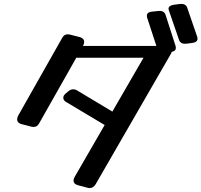

<svg xmlns="http://www.w3.org/2000/svg" viewBox="-20 -932 1022 974"><path d="M981 -743.8Q982 -740.8 982 -735.5Q982 -718.1 956 -714.3L927 -710.5Q895 -706.7 888 -730.2L837 -878.3Q836 -880.6 835.5 -882.9Q835 -885.1 835 -887.4Q835 -904 862 -907.8L891 -911.6Q923 -915.4 930 -891.9ZM871 -697.7Q872 -694.7 872 -689.4Q872 -670.5 845 -668.2L816 -665.2Q785 -661.4 778 -684.8L726 -843.6Q725 -846.6 725 -851.9Q725 -870.8 752 -873.1L781 -876.1Q813 -879.9 820 -856.4ZM179 -307Q169 -288 151 -288Q147 -288 144 -288.5Q141 -289 137 -290L90 -302Q67 -308 67 -327Q67 -335 72 -345L295 -739Q305 -758 323 -758Q327 -758 330 -757.5Q333 -757 337 -756L384 -744Q407 -738 407 -719Q407 -711 402 -701L401 -699H824Q853 -699 853 -677Q853 -670 847 -659L465 3Q453 22 435 22Q432 22 429 21.5Q426 21 422 20L377 8Q353 2 353 -17Q353 -25 359 -35L511 -298L509 -299L318 -413Q301 -422 301 -436Q301 -448 315 -459L327 -469Q338 -479 352 -479Q363 -479 373 -472L550 -366L708 -639H367Z"/></svg>

Font: Yusei Magic
Style: Regular
Weight: 400
Designer: Tanukizamurai
Foundry: Yusei Magic Project
Version: Version 1.200